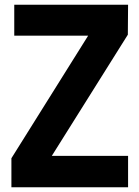

<svg xmlns="http://www.w3.org/2000/svg" viewBox="-20 -788 587 808"><path d="M519 -132V0H28V-122L351 -638H40V-768H519L518 -642L198 -132Z"/></svg>

Font: Yaldevi ExtraLight
Style: Bold
Weight: 700
Version: Version 1.100